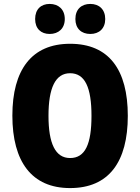

<svg xmlns="http://www.w3.org/2000/svg" viewBox="-20 -948 714 978"><path d="M159 -851C159 -802 189 -775 233 -775C278 -775 310 -803 310 -851C310 -900 278 -928 233 -928C189 -928 159 -901 159 -851ZM364 -851C364 -803 394 -775 440 -775C485 -775 516 -803 516 -851C516 -900 485 -928 440 -928C395 -928 364 -901 364 -851ZM631 -358C631 -593 535 -725 337 -725C141 -725 43 -592 43 -359C43 -124 142 10 337 10C535 10 631 -124 631 -358ZM227 -358C227 -500 262 -575 337 -575C413 -575 446 -502 446 -358C446 -214 414 -143 337 -143C262 -143 227 -217 227 -358Z"/></svg>

Font: Noto Sans Sinhala UI Condensed Black
Style: Regular
Weight: 900
Width: 3
Designer: Jelle Bosma - Monotype Design Team
Foundry: Monotype Imaging Inc.
Version: Version 2.006